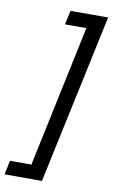

<svg xmlns="http://www.w3.org/2000/svg" viewBox="-168 -763 570 971"><g transform="rotate(10 117.0 -278.0)"><path d="M-72 158 -57 86H53L207 -642H97L113 -714H306L120 158Z"/></g></svg>

Font: Manna Sans
Style: Italic
Weight: 400
Italic angle: -12°
Designer: Monotype Design Team
Foundry: Monotype Imaging Inc.
Version: Version 2.001.1; ttfautohint (v1.8.2)